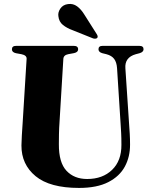

<svg xmlns="http://www.w3.org/2000/svg" viewBox="-20 -931 758 967"><path d="M587.5 -306 569.5 -588Q567.5 -617.5 555 -634.2Q542.5 -651 516 -658L495.5 -663Q476 -668.5 476 -683Q476 -700 496.5 -700H682Q703 -700 703 -683Q703 -669 683 -663L664 -658Q607 -642 611.5 -586.5L630 -309Q632 -282.5 633.5 -256.8Q635 -231 635 -204Q635.5 -142 609 -92.5Q582.5 -43 525.5 -13.8Q468.5 15.5 378 15.5Q231 15.5 159.2 -43.8Q87.5 -103 88 -198.5Q88 -216.5 90 -249Q92 -281.5 94.5 -319L114 -634Q115.5 -652.5 88 -658L60.5 -663Q40 -667.5 40 -682.5Q40 -700 61 -700H352Q373.5 -700 373.5 -682.5Q373.5 -668 353 -663.5L323.5 -658Q300 -653.5 299 -634L280 -320Q277.5 -284.5 277 -255Q276.5 -225.5 276.5 -204.5Q276 -112.5 314.8 -71Q353.5 -29.5 419 -29.5Q497 -29.5 544.5 -75.5Q592 -121.5 591.5 -201.5Q591.5 -237.5 590.2 -261.2Q589 -285 587.5 -306ZM405.5 -856.5 467 -759.5Q475 -747.5 470 -740.5Q466.5 -736.5 460.2 -736.2Q454 -736 449 -737.5L345.5 -779Q316.5 -789.5 296.8 -805.5Q277 -821.5 274 -849.5Q271 -869 284.2 -888.2Q297.5 -907.5 323 -910.5Q348 -914 368.2 -899.2Q388.5 -884.5 405.5 -856.5Z"/></svg>

Font: Fraunces 72pt
Style: Bold
Weight: 700
Version: Version 1.000;[b76b70a41]